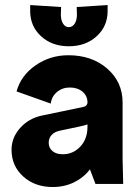

<svg xmlns="http://www.w3.org/2000/svg" viewBox="-20 -732 552 764"><path d="M189.9 12.2Q118.7 12.2 72.3 -29.8Q25.9 -71.8 25.9 -136.2Q25.9 -184.1 59.8 -222.4Q93.8 -260.7 146 -272L310.1 -306.2Q318.8 -307.6 323.5 -312.7Q328.1 -317.9 328.1 -324.2Q328.1 -350.6 308.3 -367.2Q288.6 -383.8 257.8 -383.8Q228 -383.8 206.5 -365.7Q185.1 -347.7 182.1 -319.8L45.9 -368.2Q63 -431.2 121.1 -471.7Q179.2 -512.2 252 -512.2Q345.7 -512.2 406.7 -459Q467.8 -405.8 467.8 -324.2V-100.1L470.2 0H359.9L337.9 -58.1Q313 -25.4 274.7 -6.6Q236.3 12.2 189.9 12.2ZM100.1 -688V-711.9L223.1 -704.1Q222.2 -691.9 222.2 -673.8Q222.2 -651.4 231 -637.7Q239.7 -624 253.9 -624Q268.1 -624 277.1 -637.7Q286.1 -651.4 286.1 -673.8Q286.1 -691.9 285.2 -704.1L408.2 -711.9V-688Q408.2 -627.4 364.5 -587.6Q320.8 -547.9 253.9 -547.9Q187 -547.9 143.6 -587.6Q100.1 -627.4 100.1 -688ZM173.8 -164.1Q173.8 -143.6 188.7 -130.9Q203.6 -118.2 230 -118.2Q270.5 -118.2 299.3 -148.4Q328.1 -178.7 328.1 -228V-236.8Q314.9 -232.4 293.9 -228L217.8 -211.9Q196.8 -207.5 185.3 -194.8Q173.8 -182.1 173.8 -164.1Z"/></svg>

Font: Apfel Grotezk
Style: Bold
Weight: 700
Designer: Luigi Gorlero
Foundry: Collletttivo
Version: Version 2.000;FEAKit 1.0